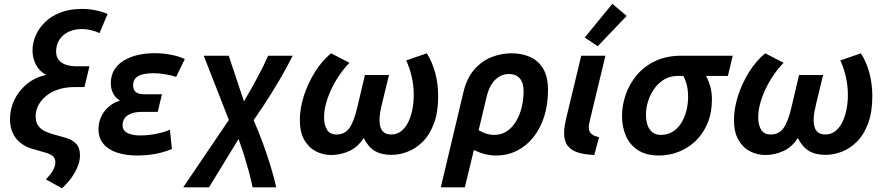

<svg xmlns="http://www.w3.org/2000/svg" viewBox="-20 -824 4759 1034"><path d="M313.5 190 227.2 142Q241.2 127.5 252.8 112.6Q264.2 97.8 271.1 81.5Q278 65.2 278 48.5Q278 26.2 261.9 14.8Q245.8 3.2 217.9 -4.2Q190 -11.8 152.8 -22.8Q125 -31.2 103 -45.5Q81 -59.8 65.5 -79.9Q50 -100 41.9 -125.8Q33.8 -151.5 33.8 -182.2Q33.8 -235 56.2 -283.8Q78.8 -332.5 122.1 -369.4Q165.5 -406.2 228 -420.5Q189.8 -442 172.4 -477.9Q155 -513.8 155 -552.2Q155 -592 171.8 -631.6Q188.5 -671.2 221.6 -704Q254.8 -736.8 305.1 -756.4Q355.5 -776 422 -776Q457.8 -776 492.5 -769.1Q527.2 -762.2 559.5 -749L516 -645.8Q492.5 -656.8 468.2 -662.1Q444 -667.5 420.5 -667.5Q379.5 -667.5 348.2 -652.1Q317 -636.8 299.6 -609.5Q282.2 -582.2 282.2 -546.8Q282.2 -519.2 296 -501.5Q309.8 -483.8 334.9 -475.4Q360 -467 393.8 -467H461.8L434.8 -355H381.5Q332 -355 292.9 -341.9Q253.8 -328.8 226.9 -306.1Q200 -283.5 186 -255.6Q172 -227.8 172 -198.8Q172 -165 186.9 -145.5Q201.8 -126 225.9 -115.5Q250 -105 276.8 -97.8Q309.2 -89.5 340 -79.9Q370.8 -70.2 390.8 -49.1Q410.8 -28 410.8 13.5Q410.8 42.2 397.8 74.1Q384.8 106 362.9 135.9Q341 165.8 313.5 190Z M718.2 13.5Q659.5 13.5 612.5 -1.4Q565.5 -16.2 538 -48Q510.5 -79.8 510.5 -128.8Q510.5 -162.2 523.6 -192.6Q536.8 -223 562.9 -246.9Q589 -270.8 626.2 -282.2Q602.8 -295.8 589.8 -320.5Q576.8 -345.2 576.8 -375.8Q576.8 -416.8 595.1 -447.1Q613.5 -477.5 646.1 -497.6Q678.8 -517.8 721.4 -527.6Q764 -537.5 811.8 -537.5Q858.2 -537.5 901.2 -529.1Q944.2 -520.8 975.2 -506L928.5 -409.8Q906 -417.8 871.8 -423.8Q837.5 -429.8 803.8 -429.8Q775.2 -429.8 750.6 -424.1Q726 -418.5 711.4 -404.4Q696.8 -390.2 696.8 -364.8Q696.8 -342 710.5 -329.1Q724.2 -316.2 758.5 -316.2H852L829.5 -221.5H746Q708 -221.5 684.4 -211.6Q660.8 -201.8 650.4 -185.9Q640 -170 640 -151Q640 -120.8 666.8 -107.6Q693.5 -94.5 736.5 -94.5Q768.2 -94.5 800.6 -99.6Q833 -104.8 858.9 -112.2Q884.8 -119.8 895.2 -126L905.8 -21.5Q880.5 -10.8 849.6 -2.5Q818.8 5.8 785.2 9.6Q751.8 13.5 718.2 13.5Z M966.5 185 1212.5 -178 1077.2 -524H1211.8L1293.8 -278Q1315 -313.5 1333.5 -346.8Q1352 -380 1368.6 -411Q1385.2 -442 1399.1 -470.2Q1413 -498.5 1424.2 -524H1556.2Q1541.8 -494.8 1524.5 -462.8Q1507.2 -430.8 1487.2 -396.8Q1467.2 -362.8 1444.9 -326.6Q1422.5 -290.5 1397.8 -252.9Q1373 -215.2 1346 -176.8Q1375.5 -108.8 1397.9 -46.9Q1420.2 15 1437.8 72.5Q1455.2 130 1467.8 185H1340.5Q1332.2 144.5 1320.6 101.9Q1309 59.2 1295.2 14.2Q1281.5 -30.8 1264.5 -75.2L1105.5 185Z M1763.5 10.8Q1720.2 10.8 1681.6 -8.9Q1643 -28.5 1618.9 -70.1Q1594.8 -111.8 1594.8 -177.8Q1594.8 -240 1616.2 -307.2Q1637.8 -374.5 1675.5 -435.2Q1713.2 -496 1763 -537L1862 -485.8Q1832 -455.2 1807.2 -418.6Q1782.5 -382 1764.1 -342.9Q1745.8 -303.8 1735.5 -265.4Q1725.2 -227 1725.2 -192.8Q1725.2 -152.5 1740.6 -126.1Q1756 -99.8 1792.2 -99.8Q1837.8 -99.8 1862.1 -135Q1886.5 -170.2 1904.5 -247L1945.2 -420H2074.8L2037.8 -267.5Q2032.8 -248 2028.2 -223.4Q2023.8 -198.8 2023.8 -175.8Q2023.8 -155.5 2029.2 -138.1Q2034.8 -120.8 2048.8 -110.2Q2062.8 -99.8 2087.8 -99.8Q2116.5 -99.8 2138.8 -116.4Q2161 -133 2176.4 -162.2Q2191.8 -191.5 2200 -230.5Q2208.2 -269.5 2208.2 -314.2Q2208.2 -365.2 2196.2 -414.9Q2184.2 -464.5 2167.2 -498.5L2278.2 -536.8Q2307.2 -492.8 2323.5 -433Q2339.8 -373.2 2339.8 -306.8Q2339.8 -219.5 2317 -158.9Q2294.2 -98.2 2257.1 -61.2Q2220 -24.2 2175.8 -7.1Q2131.5 10 2087.8 10Q2033.5 10 1998 -11.5Q1962.5 -33 1938.5 -81Q1908.2 -32.2 1861.2 -10.8Q1814.2 10.8 1763.5 10.8Z M2353.8 185 2474.5 -322.5Q2492 -400 2532.2 -447.2Q2572.5 -494.5 2625.6 -515.8Q2678.8 -537 2734.5 -537Q2790 -537 2834.5 -517.4Q2879 -497.8 2905.1 -454.4Q2931.2 -411 2931.2 -338Q2931.2 -260.5 2910.4 -195.8Q2889.5 -131 2852 -84.4Q2814.5 -37.8 2763.5 -12.1Q2712.5 13.5 2651.2 13.5Q2621.2 13.5 2591.6 6Q2562 -1.5 2532 -16L2483.2 185ZM2641 -97.5Q2680.2 -97.5 2709.6 -117.2Q2739 -137 2759.2 -170.6Q2779.5 -204.2 2789.6 -246.4Q2799.8 -288.5 2799.8 -332.5Q2799.8 -379.2 2778.6 -402.4Q2757.5 -425.5 2721.5 -425.5Q2680 -425.5 2647.6 -395Q2615.2 -364.5 2600 -300L2557.8 -123Q2579.2 -110 2599.6 -103.8Q2620 -97.5 2641 -97.5Z M3180.5 10.5Q3130.5 8.8 3094.1 -2.2Q3057.8 -13.2 3037.8 -38.4Q3017.8 -63.5 3017.8 -108Q3017.8 -125 3021 -144.8Q3024.2 -164.5 3029 -186.2L3110.2 -524H3240.5L3158.2 -181.8Q3155 -168.8 3153 -158.1Q3151 -147.5 3151 -137.2Q3151 -117.2 3163 -104.6Q3175 -92 3206.2 -85.5ZM3199 -575 3129.2 -622.2 3277.8 -803.5 3354.8 -738.2Z M3529.2 13.5Q3460.5 13.5 3416.2 -15Q3372 -43.5 3350.9 -92Q3329.8 -140.5 3329.8 -199.8Q3329.8 -255.8 3349.2 -313.1Q3368.8 -370.5 3408.4 -418.4Q3448 -466.2 3508.4 -495.1Q3568.8 -524 3651.2 -524H3926L3900 -415.2H3782.2Q3799.2 -383.2 3806.6 -352.6Q3814 -322 3814 -288Q3814 -215.8 3790 -159.2Q3766 -102.8 3725.8 -64.5Q3685.5 -26.2 3634.6 -6.4Q3583.8 13.5 3529.2 13.5ZM3539 -97.5Q3575.8 -97.5 3603.4 -115.1Q3631 -132.8 3649.1 -162Q3667.2 -191.2 3676.5 -227.9Q3685.8 -264.5 3685.8 -302.8Q3685.8 -334.5 3679.4 -362.9Q3673 -391.2 3660 -415.2H3630.5Q3588.8 -415.2 3556.8 -395.9Q3524.8 -376.5 3502.9 -345.4Q3481 -314.2 3469.9 -277.9Q3458.8 -241.5 3458.8 -206.5Q3458.8 -176.8 3466.8 -151.8Q3474.8 -126.8 3492.8 -112.1Q3510.8 -97.5 3539 -97.5Z M4101.5 10.8Q4058.2 10.8 4019.6 -8.9Q3981 -28.5 3956.9 -70.1Q3932.8 -111.8 3932.8 -177.8Q3932.8 -240 3954.2 -307.2Q3975.8 -374.5 4013.5 -435.2Q4051.2 -496 4101 -537L4200 -485.8Q4170 -455.2 4145.2 -418.6Q4120.5 -382 4102.1 -342.9Q4083.8 -303.8 4073.5 -265.4Q4063.2 -227 4063.2 -192.8Q4063.2 -152.5 4078.6 -126.1Q4094 -99.8 4130.2 -99.8Q4175.8 -99.8 4200.1 -135Q4224.5 -170.2 4242.5 -247L4283.2 -420H4412.8L4375.8 -267.5Q4370.8 -248 4366.2 -223.4Q4361.8 -198.8 4361.8 -175.8Q4361.8 -155.5 4367.2 -138.1Q4372.8 -120.8 4386.8 -110.2Q4400.8 -99.8 4425.8 -99.8Q4454.5 -99.8 4476.8 -116.4Q4499 -133 4514.4 -162.2Q4529.8 -191.5 4538 -230.5Q4546.2 -269.5 4546.2 -314.2Q4546.2 -365.2 4534.2 -414.9Q4522.2 -464.5 4505.2 -498.5L4616.2 -536.8Q4645.2 -492.8 4661.5 -433Q4677.8 -373.2 4677.8 -306.8Q4677.8 -219.5 4655 -158.9Q4632.2 -98.2 4595.1 -61.2Q4558 -24.2 4513.8 -7.1Q4469.5 10 4425.8 10Q4371.5 10 4336 -11.5Q4300.5 -33 4276.5 -81Q4246.2 -32.2 4199.2 -10.8Q4152.2 10.8 4101.5 10.8Z"/></svg>

Font: Ubuntu Sans
Style: Italic
Weight: 400
Italic angle: -13.5°
Designer: Dalton Maag Ltd
Foundry: Dalton Maag Ltd
Version: Version 1.006